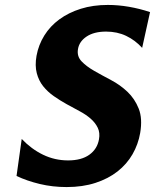

<svg xmlns="http://www.w3.org/2000/svg" viewBox="-20 -739 628 778"><path d="M68 -176Q107 -135 154.5 -112Q202 -89 256 -89Q310 -89 342 -112Q374 -135 381 -174Q386 -201 376 -221.5Q366 -242 347 -258.5Q328 -275 302.5 -288.5Q277 -302 250 -317Q223 -332 198 -349.5Q173 -367 155 -389.5Q137 -412 129 -442.5Q121 -473 128 -513Q136 -557 159.5 -595Q183 -633 220.5 -660.5Q258 -688 307.5 -703.5Q357 -719 417 -719Q459 -719 502.5 -711.5Q546 -704 588 -690L556 -545Q528 -576 491.5 -593.5Q455 -611 410 -611Q361 -611 331 -591Q301 -571 296 -540Q291 -511 310.5 -490.5Q330 -470 361.5 -452Q393 -434 430 -414.5Q467 -395 496.5 -367Q526 -339 542 -299Q558 -259 548 -200Q540 -154 517 -114Q494 -74 456.5 -44.5Q419 -15 367 2Q315 19 250 19Q193 19 141 6.5Q89 -6 47 -26Z"/></svg>

Font: LT Museum
Style: Bold Italic
Weight: 700
Designer: Daniel Lyons
Foundry: LyonsType
Version: Version 1.011